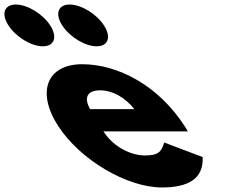

<svg xmlns="http://www.w3.org/2000/svg" viewBox="-364 -811 1057 846"><path d="M-294.3 -791C-345.3 -791 -359.8 -750 -326.8 -699C-293.7 -648 -226.2 -607 -175.2 -607C-124.2 -607 -109.7 -648 -142.8 -699C-175.8 -750 -243.3 -791 -294.3 -791ZM-57.3 -791C-108.3 -791 -122.8 -750 -89.8 -699C-56.7 -648 10.8 -607 61.8 -607C112.8 -607 127.3 -648 94.2 -699C61.2 -750 -6.3 -791 -57.3 -791ZM463.7 -232C460.8 -238 453.7 -249 449.2 -256C332.6 -436 154 -528 -2 -528C-157 -528 -205 -406 -107.8 -256C-11.3 -107 194.7 15 349.7 15C463.7 15 533.8 -22 528.9 -119L359.5 -183C346.3 -137 328.4 -126 271.4 -126C226.4 -126 142.9 -153 91.7 -232ZM33.3 -330C5.8 -377 16.5 -413 77.5 -413C129.5 -413 185.3 -384 228.3 -330Z"/></svg>

Font: Hussar
Style: BdOpOblSeven
Weight: 700
Foundry: Cannot Into Space Fonts
Version: Version 2.00